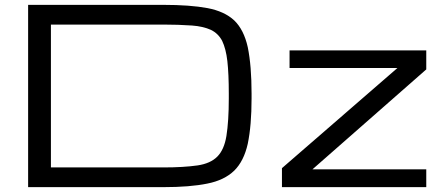

<svg xmlns="http://www.w3.org/2000/svg" viewBox="-20 -770 1836 790"><path d="M95.7 -750H652.3Q761.7 -750 833 -736.8Q903.3 -723.6 943.8 -686Q983.4 -647.9 999.5 -575.7Q1015.1 -499 1015.1 -384.8V-365.2Q1015.1 -253.9 999.5 -178.7Q983.4 -106.9 943.8 -67.9Q902.8 -28.3 833 -14.6Q761.7 0 652.3 0H95.7ZM652.3 -81.1Q734.9 -81.1 793 -89.4Q845.7 -97.2 874 -125.5Q902.3 -153.8 911.6 -210.4Q921.4 -272 921.4 -365.2V-384.8Q921.4 -465.8 915.5 -518.6Q909.7 -569.3 894 -602.1Q877.9 -632.3 848.1 -647Q815.9 -661.6 770 -665Q712.9 -668.9 652.3 -668.9H189.5V-81.1ZM1140.1 -78.1 1615.2 -490.2H1171.4V-562.5H1733.9V-484.4L1265.6 -73.2H1733.9V0H1140.1Z"/></svg>

Font: Michroma+
Style: Regular
Weight: 400
Designer: beogot
Foundry: beogot
Version: Version